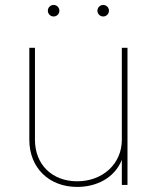

<svg xmlns="http://www.w3.org/2000/svg" viewBox="-20 -736 624 764"><path d="M287.1 7.8C364.3 7.8 436 -27.8 464.8 -100.1V0H487.3V-545.9H464.8V-179.7C464.8 -84 388.7 -14.6 287.1 -14.6C188 -14.6 119.1 -80.6 119.1 -179.7V-545.9H96.7V-179.7C96.7 -67.9 175.3 7.8 287.1 7.8ZM390.6 -670.4C403.3 -670.4 413.6 -680.7 413.6 -693.4C413.6 -706.1 403.3 -716.3 390.6 -716.3C377.9 -716.3 367.7 -706.1 367.7 -693.4C367.7 -680.7 377.9 -670.4 390.6 -670.4ZM193.4 -670.4C206.1 -670.4 216.3 -680.7 216.3 -693.4C216.3 -706.1 206.1 -716.3 193.4 -716.3C180.7 -716.3 170.4 -706.1 170.4 -693.4C170.4 -680.7 180.7 -670.4 193.4 -670.4Z"/></svg>

Font: Raveo Thin
Style: Regular
Weight: 100
Designer: Jakub Foglar, Rasmus Andersson (Inter)
Foundry: Jakubfoglar.com
Version: Version 1.100;Glyphs 3.2.3 (3260)